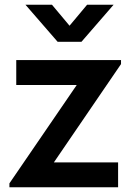

<svg xmlns="http://www.w3.org/2000/svg" viewBox="-20 -795 574 815"><path d="M481.3 0H20V-16.7L305.8 -434.3H49V-540H493.7V-523L208.7 -105.7H481.3ZM200.5 -775H88L224.7 -617.5H325.7L462.3 -775H349.8L275.2 -685.8Z"/></svg>

Font: Manrope Variable Light
Style: Regular
Weight: 200
Designer: Mikhail Sharanda
Foundry: Mikhail Sharanda
Version: Version 4.505